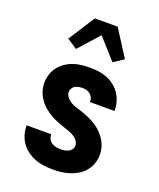

<svg xmlns="http://www.w3.org/2000/svg" viewBox="-143 -853 785 949"><g transform="rotate(20 250.0 -378.5)"><path d="M249 8Q225 8 201.5 5Q178 2 156 -6.5Q134 -15 114.5 -29Q95 -43 81.5 -62Q68 -81 61 -104Q54 -127 54 -151V-153H183V-152Q183 -140 188.5 -129Q194 -118 203.5 -111.5Q213 -105 225 -102Q237 -99 249 -99Q260 -99 270.5 -100.5Q281 -102 291 -106.5Q301 -111 308 -120Q315 -129 315 -140Q315 -153 307 -164.5Q299 -176 287.5 -183.5Q276 -191 263.5 -195.5Q251 -200 238.5 -204.5Q226 -209 213.5 -213.5Q201 -218 188.5 -223Q176 -228 164 -234.5Q152 -241 141 -248.5Q130 -256 120 -264.5Q110 -273 101.5 -283Q93 -293 86 -304.5Q79 -316 74 -328.5Q69 -341 66.5 -354.5Q64 -368 64 -381Q64 -403 71 -425Q78 -447 91.5 -464.5Q105 -482 123.5 -495Q142 -508 163 -515.5Q184 -523 206.5 -525.5Q229 -528 251 -528Q274 -528 297 -525Q320 -522 341.5 -513.5Q363 -505 381.5 -490.5Q400 -476 412.5 -457Q425 -438 431.5 -415.5Q438 -393 438 -370V-368H309V-369Q309 -380 305 -390Q301 -400 292.5 -407.5Q284 -415 273 -418Q262 -421 251 -421Q241 -421 231 -419Q221 -417 212.5 -412.5Q204 -408 198.5 -399Q193 -390 193 -380Q193 -365 203.5 -352Q214 -339 227.5 -331.5Q241 -324 256 -319.5Q271 -315 286 -310Q301 -305 315.5 -299Q330 -293 343.5 -286Q357 -279 370 -270Q383 -261 394 -250Q405 -239 414.5 -226.5Q424 -214 430.5 -200Q437 -186 440.5 -170.5Q444 -155 444 -139Q444 -116 436.5 -94Q429 -72 414.5 -54Q400 -36 380.5 -24Q361 -12 339 -4.5Q317 3 294.5 5.5Q272 8 249 8ZM154 -591 101 -626 190 -765H310L399 -626L346 -591L250 -698Z"/></g></svg>

Font: Iosevka SS18 Heavy
Style: Regular
Weight: 900
Monospace: yes
Designer: Belleve Invis
Foundry: Belleve Invis
Version: Version 25.1.1; ttfautohint (v1.8.4)